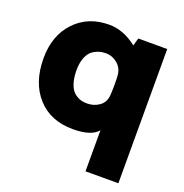

<svg xmlns="http://www.w3.org/2000/svg" viewBox="-136 -687 965 1008"><g transform="rotate(20 347.0 -183.0)"><path d="M472.2 -549.8H633.8V200.2H450.2V-28.8Q413.6 15.1 311 15.1Q186 15.1 113 -65.9Q40 -147 40 -283.2Q40 -409.7 113.5 -487.8Q187 -565.9 305.2 -565.9Q385.3 -565.9 460 -506.8ZM438 -271V-277.8Q438 -321.8 436 -336.9Q431.2 -373 403.1 -396Q375 -418.9 340.8 -418.9Q325.7 -418.9 311.8 -416.3Q297.9 -413.6 281 -405Q264.2 -396.5 252.2 -382.3Q240.2 -368.2 232.2 -342.5Q224.1 -316.9 224.1 -283.2Q224.1 -247.1 231.4 -219.7Q238.8 -192.4 249.8 -177.2Q260.7 -162.1 276.4 -152.6Q292 -143.1 305.9 -140.1Q319.8 -137.2 335.9 -137.2Q374 -137.2 403.3 -158.2Q432.6 -179.2 436 -217.8Q438 -250 438 -271Z"/></g></svg>

Font: Stilu Bold
Style: Regular
Weight: 700
Designer: Genilson Lima Santos
Foundry: Genilson Lima Santos
Version: Version 1.200;PS 001.200;hotconv 1.0.88;makeotf.lib2.5.64775